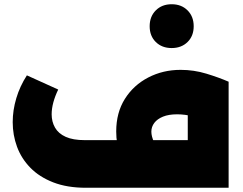

<svg xmlns="http://www.w3.org/2000/svg" viewBox="-20 -887 1150 907"><path d="M704 -225V0H386Q297 0 231.5 -25.5Q166 -51 123.5 -94.5Q81 -138 60.5 -193.5Q40 -249 40 -310Q40 -366 57 -423Q74 -480 107 -531L255 -464Q240 -433 232 -403.5Q224 -374 224 -347Q224 -312 240 -284Q256 -256 290.5 -240.5Q325 -225 380 -225ZM433 0Q425 0 419 -31Q413 -62 413 -114Q413 -164 419 -194.5Q425 -225 433 -225ZM433 0V-225H867V-501H1060V0ZM665 -12Q628 -28 597 -65.5Q566 -103 547.5 -155Q529 -207 529 -266Q529 -355 570 -420Q611 -485 680.5 -521Q750 -557 833 -557Q896 -557 955 -539Q1014 -521 1060 -501L983 -307Q935 -327 894 -337Q853 -347 817 -347Q777 -347 750 -336Q723 -325 709 -306.5Q695 -288 695 -265Q695 -243 707.5 -216Q720 -189 736 -179ZM791 -660Q745 -660 716 -688.5Q687 -717 687 -763Q687 -809 716 -838Q745 -867 791 -867Q837 -867 866 -838Q895 -809 895 -763Q895 -717 866 -688.5Q837 -660 791 -660Z"/></svg>

Font: Alexandria Black
Style: Regular
Weight: 900
Designer: Mohamed Gaber
Foundry: Kief Type Foundry
Version: Version 5.100